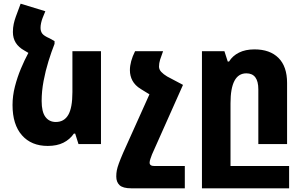

<svg xmlns="http://www.w3.org/2000/svg" viewBox="-20 -782 1644 1042"><path d="M276 -559V-544Q259 -501 243 -449.5Q227 -398 216.5 -342.5Q206 -287 206 -234Q206 -175 226.5 -147.5Q247 -120 283 -120Q328 -120 350.5 -158.5Q373 -197 373 -282V-504H528V0H406L388 -57H381Q359 -25 324 -7.5Q289 10 239 10Q150 10 99 -48Q48 -106 48 -212Q48 -262 61 -312.5Q74 -363 93.5 -409.5Q113 -456 134 -495L112 -508Q50 -542 50 -608Q50 -632 54.5 -652.5Q59 -673 66 -692L92 -762L226 -721L211 -684Q206 -671 203 -657Q200 -643 200 -631Q200 -612 209.5 -599.5Q219 -587 249 -574Z M611 176Q611 158 614 142.5Q617 127 625 105Q633 83 648 48L791 -270L744 -299Q713 -318 699 -344Q685 -370 685 -401Q685 -448 713 -504H865Q855 -478 849 -458.5Q843 -439 843 -421Q843 -405 855 -392Q867 -379 887 -367L972 -322L973 -321L805 56Q801 67 796.5 79.5Q792 92 792 101Q792 119 818 119H983V240H693Q647 240 629 223Q611 206 611 176Z M1076 240V-504H1198L1216 -448H1223Q1242 -479 1277 -496.5Q1312 -514 1361 -514Q1445 -514 1491.5 -467.5Q1538 -421 1538 -332V0H1382V-297Q1382 -384 1317 -384Q1231 -384 1231 -222V119H1549V240Z"/></svg>

Font: Noto Sans Armenian SemiCondensed ExtraBold
Style: Regular
Weight: 800
Width: 4
Designer: Monotype Design Team
Foundry: Monotype Imaging Inc.
Version: Version 2.008; ttfautohint (v1.8.4.7-5d5b)